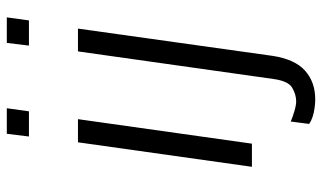

<svg xmlns="http://www.w3.org/2000/svg" viewBox="-211 -549 946 564"><g transform="rotate(-90 262.0 -267.0)"><path d="M54 0 126 -511H194L122 0ZM143 -655 151 -720H226L217 -655ZM252 186Q240 186 226 184Q212 182 200 178Q188 174 180 168L187 114Q198 119 216.5 124.5Q235 130 246 130Q266 130 286 118.5Q306 107 312 63L393 -511H460L380 60Q370 126 336.5 156Q303 186 252 186ZM410 -655 418 -720H493L484 -655Z"/></g></svg>

Font: Chivo Medium ExtraLight
Style: Italic
Weight: 250
Italic angle: -8.05°
Version: Version 2.002